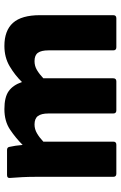

<svg xmlns="http://www.w3.org/2000/svg" viewBox="142 -691 549 873"><g transform="rotate(-90 416.5 -254.5)"><path d="M63 0Q49 0 49 -14V-368Q49 -400 47.5 -428.5Q46 -457 44 -482Q42 -497 57 -497H171Q183 -497 185 -487Q191 -461 194 -426Q226 -458 264 -483.5Q302 -509 357 -509Q411 -509 438.5 -489.5Q466 -470 480 -429Q511 -461 551.5 -485Q592 -509 644 -509Q714 -509 749 -470Q784 -431 784 -347V-14Q784 0 770 0H638Q624 0 624 -14V-309Q624 -341 613 -356.5Q602 -372 575 -372Q553 -372 534.5 -361Q516 -350 497 -332V-14Q497 0 483 0H351Q337 0 337 -14V-309Q337 -341 325.5 -356.5Q314 -372 287 -372Q266 -372 247 -361Q228 -350 209 -332V-14Q209 0 195 0Z"/></g></svg>

Font: Sofia Sans Black
Style: Regular
Weight: 900
Designer: Botio Nikoltchev, Ani Petrova
Foundry: lettersoup
Version: Version 4.100; ttfautohint (v1.8.3)